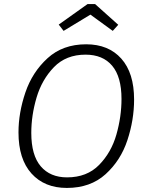

<svg xmlns="http://www.w3.org/2000/svg" viewBox="-20 -914 728 945"><path d="M640 -424Q640 -324 607 -224Q574 -124 499.5 -56.5Q425 11 309 11Q199 11 135 -60Q71 -131 71 -262Q71 -359 105 -459Q139 -559 214 -627.5Q289 -696 404 -696Q514 -696 577 -625.5Q640 -555 640 -424ZM134 -260Q134 -150 180.5 -95.5Q227 -41 310 -41Q408 -41 468 -102.5Q528 -164 553 -252Q578 -340 578 -427Q578 -536 532 -590.5Q486 -645 401 -645Q305 -645 245.5 -583.5Q186 -522 160 -434Q134 -346 134 -260ZM269 -793 411 -894H448L562 -792L535 -762L425 -842L293 -762Z"/></svg>

Font: Fira Sans Light
Style: Italic
Weight: 300
Italic angle: -8°
Designer: bBox Type GmbH & Carrois Corporate GbR & Edenspiekermann AG
Foundry: bBox Type GmbH & Carrois Corporate GbR & Edenspiekermann AG
Version: Version 4.301